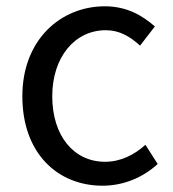

<svg xmlns="http://www.w3.org/2000/svg" viewBox="-20 -577 549 610"><path d="M306 13C371 13 433 -12 481 -56L442 -117C408 -86 364 -63 314 -63C214 -63 146 -146 146 -271C146 -396 218 -481 316 -481C360 -481 393 -461 425 -432L472 -493C433 -527 384 -557 313 -557C174 -557 51 -452 51 -271C51 -91 162 13 306 13Z"/></svg>

Font: Noto Sans KR Regular
Style: Regular
Weight: 400
Designer: Ryoko NISHIZUKA  (kana & ideographs); Paul D. Hunt (Latin, Greek & Cyrillic); Wenlong ZHANG  (bopomofo); Sandoll Communi
Foundry: Adobe Systems Incorporated
Version: Version 1.004;PS 1.004;hotconv 1.0.82;makeotf.lib2.5.63406